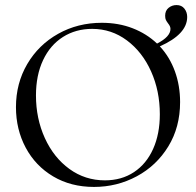

<svg xmlns="http://www.w3.org/2000/svg" viewBox="-20 -726 772 758"><path d="M611 -543Q650 -501 670.5 -444.5Q691 -388 691 -323Q691 -224 644.5 -148Q598 -72 520 -30Q442 12 351 12Q260 12 190 -29.5Q120 -71 81.5 -143Q43 -215 43 -303Q43 -397 87.5 -473Q132 -549 209.5 -592.5Q287 -636 382 -636Q448 -636 503.5 -614.5Q559 -593 600 -554Q653 -581 653 -612Q653 -622 644 -633Q638 -641 635 -647Q632 -653 632 -664Q632 -684 645.5 -695Q659 -706 677 -706Q697 -706 708 -692Q719 -678 719 -659Q719 -591 611 -543ZM344 -612Q279 -612 228.5 -580Q178 -548 150 -488.5Q122 -429 122 -349Q122 -258 157 -181Q192 -104 254 -59Q316 -14 394 -14Q460 -14 509 -46.5Q558 -79 584.5 -138Q611 -197 611 -275Q611 -367 576.5 -444Q542 -521 481 -566.5Q420 -612 344 -612Z"/></svg>

Font: Cormorant Upright Medium
Style: Regular
Weight: 500
Designer: Christian Thalmann (Catharsis Fonts)
Foundry: Catharsis Fonts
Version: Version 3.302